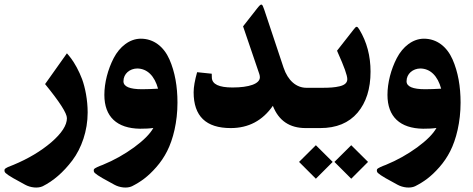

<svg xmlns="http://www.w3.org/2000/svg" viewBox="-45 -573 2115 859"><path d="M156.7 -196.8C221.7 -117.2 254.4 -66.4 254.4 -44.4C254.4 -12.7 231 23.4 184.6 63.5C137.7 103.5 81.1 137.2 15.1 164.6C12.7 165.5 -6.8 172.9 -9.3 174.3C-13.2 176.3 -23.9 181.6 -24.4 185.1C-24.9 188.5 -26.4 194.8 -20.5 200.7C-14.2 206.5 -2.9 214.4 14.2 224.1L67.4 253.4C91.3 266.6 124 270.5 146 260.3C192.9 236.8 237.8 198.7 278.8 144.5C319.8 89.8 347.2 12.2 347.2 -69.8C347.2 -126 335.9 -181.6 322.3 -218.8C315.4 -236.8 307.6 -254.4 298.3 -271.5C279.8 -305.2 267.6 -319.3 254.4 -334.5Z M641.1 -0.5C626 26.4 597.2 55.2 554.7 86.4C512.2 117.2 465.8 143.6 414.6 164.6C412.1 165.5 392.6 172.9 390.6 174.3C386.7 176.3 375.5 181.6 375 185.1C374.5 188.5 373 194.8 378.9 200.7C385.3 206.5 396.5 214.4 413.6 224.1L466.8 253.4C490.7 266.6 523.4 270.5 545.4 260.3C584 240.7 616.7 217.8 654.3 174.8C673.3 153.3 689.5 129.4 702.6 103.5C729.5 50.8 749 -27.3 749 -113.8C749 -186 737.8 -251 712.9 -307.6C688 -363.8 643.1 -399.9 585 -399.9C534.7 -399.9 490.2 -363.8 463.9 -313.5C437.5 -262.7 421.9 -202.6 421.9 -148.4C421.9 -50.8 478 1.5 581.5 2.9C604.5 2.9 624.5 2 641.1 -0.5ZM507.3 -209.5C507.3 -243.2 535.6 -266.1 568.8 -266.6C613.8 -266.1 646.5 -233.4 662.1 -176.3C636.2 -174.8 612.3 -173.8 590.8 -173.8C535.2 -173.8 507.3 -185.5 507.3 -209.5Z M1175.8 -99.6C1201.7 -33.2 1250.5 0 1322.8 0H1335C1343.3 0 1347.2 -22.9 1347.2 -69.3V-115.7C1347.2 -158.7 1343.3 -180.2 1335 -180.2H1326.2C1281.2 -180.2 1243.2 -211.9 1223.6 -270.5L1137.2 -529.8C1127.4 -558.6 1125 -559.6 1106 -536.1L1042.5 -455.1L1115.2 -241.7C1116.7 -236.8 1117.7 -231.9 1117.7 -227.5C1117.7 -197.8 1069.3 -181.6 995.1 -181.6C934.6 -181.6 903.8 -196.3 902.8 -225.6L902.3 -243.2L836.9 -250C826.7 -213.9 821.3 -184.1 821.3 -160.2C821.3 -53.2 876.5 0 987.3 0C1066.9 0 1129.4 -33.2 1175.8 -99.6Z M1451.2 151.4 1526.4 226.6 1601.6 151.4 1526.4 76.7ZM1293 151.4 1368.2 226.6 1443.4 151.4 1368.2 76.7ZM1612.8 -252.4C1612.8 -322.8 1596.2 -385.3 1563 -440.4C1552.7 -457.5 1549.3 -457 1537.1 -440.9L1462.9 -346.2C1463.9 -342.8 1465.8 -340.3 1466.8 -336.9C1494.6 -274.9 1508.8 -235.8 1508.8 -218.8C1508.8 -202.6 1497.1 -192.4 1474.6 -187C1452.1 -181.6 1429.2 -180.2 1394.5 -180.2H1330.1C1312 -180.2 1303.2 -156.7 1303.2 -109.4V-75.2C1303.2 -24.9 1312 0 1330.1 0H1387.7C1460 0 1515.6 -22.9 1554.7 -68.8C1593.3 -114.3 1612.8 -175.8 1612.8 -252.4Z M1907.7 -0.5C1892.6 26.4 1863.8 55.2 1821.3 86.4C1778.8 117.2 1732.4 143.6 1681.2 164.6C1678.7 165.5 1659.2 172.9 1657.2 174.3C1653.3 176.3 1642.1 181.6 1641.6 185.1C1641.1 188.5 1639.6 194.8 1645.5 200.7C1651.9 206.5 1663.1 214.4 1680.2 224.1L1733.4 253.4C1757.3 266.6 1790 270.5 1812 260.3C1850.6 240.7 1883.3 217.8 1920.9 174.8C1939.9 153.3 1956.1 129.4 1969.2 103.5C1996.1 50.8 2015.6 -27.3 2015.6 -113.8C2015.6 -186 2004.4 -251 1979.5 -307.6C1954.6 -363.8 1909.7 -399.9 1851.6 -399.9C1801.3 -399.9 1756.8 -363.8 1730.5 -313.5C1704.1 -262.7 1688.5 -202.6 1688.5 -148.4C1688.5 -50.8 1744.6 1.5 1848.1 2.9C1871.1 2.9 1891.1 2 1907.7 -0.5ZM1773.9 -209.5C1773.9 -243.2 1802.2 -266.1 1835.4 -266.6C1880.4 -266.1 1913.1 -233.4 1928.7 -176.3C1902.8 -174.8 1878.9 -173.8 1857.4 -173.8C1801.8 -173.8 1773.9 -185.5 1773.9 -209.5Z"/></svg>

Font: Sahel
Style: Bold
Weight: 700
Foundry: Saber Rastikerdar (saber.rastikerdar@gmail.com)
Version: Version 3.4.0